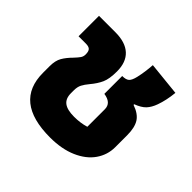

<svg xmlns="http://www.w3.org/2000/svg" viewBox="-137 -678 837 837"><g transform="rotate(45 281.5 -260.0)"><path d="M47 -168V-209Q47 -243 59.5 -264.5Q72 -286 94 -308Q109 -324 115.5 -333.5Q122 -343 122 -356Q122 -375 114.5 -382.5Q107 -390 89 -390H44V-516H145Q207 -516 239 -486.5Q271 -457 271 -400Q271 -354 259.5 -328.5Q248 -303 226 -277Q211 -259 203.5 -244.5Q196 -230 196 -209V-191Q196 -158 216 -143Q236 -128 278 -128Q317 -128 350 -138V-246Q350 -285 301 -292V-402Q324 -402 334 -411Q344 -420 350 -446Q359 -485 362 -530L517 -514Q512 -464 498 -425Q488 -397 472.5 -380.5Q457 -364 425 -352V-348Q466 -334 482.5 -308Q499 -282 499 -234V-161Q499 -114 472 -75Q445 -36 392.5 -13Q340 10 268 10Q47 10 47 -168Z"/></g></svg>

Font: Athiti
Style: Bold
Weight: 700
Designer: CadsonDemak Team
Foundry: CadsonDemak
Version: Version 1.033